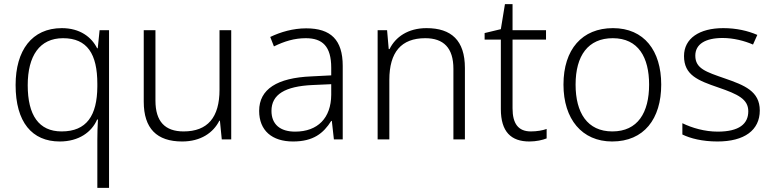

<svg xmlns="http://www.w3.org/2000/svg" viewBox="-20 -679 3766 935"><path d="M454 4V236H511V-532H465L456 -444H453C426 -498 370 -542 281 -542C135 -542 56 -433 56 -265C56 -84 136 10 271 10C364 10 427 -36 453 -97H457C455 -69 454 -24 454 4ZM280 -39C169 -39 115 -118 115 -264C115 -407 173 -493 287 -493C405 -493 454 -416 454 -271V-257C453 -116 402 -39 280 -39Z M1106 -532H1049V-242C1049 -107 991 -39 874 -39C784 -39 737 -87 737 -189V-532H680V-184C680 -53 744 10 867 10C958 10 1019 -33 1048 -91H1051L1060 0H1106Z M1471 -541C1407 -541 1346 -523 1296 -499L1314 -453C1365 -478 1414 -493 1469 -493C1550 -493 1593 -454 1593 -349V-312L1496 -307C1330 -300 1242 -245 1242 -139C1242 -43 1305 10 1407 10C1506 10 1555 -30 1593 -90H1596L1606 0H1649V-358C1649 -485 1591 -541 1471 -541ZM1503 -265 1593 -269V-217C1592 -105 1528 -38 1417 -38C1345 -38 1302 -73 1302 -139C1302 -219 1368 -259 1503 -265Z M2057 -542C1967 -542 1906 -499 1877 -440H1873L1865 -532H1819V0H1876V-290C1876 -425 1934 -493 2051 -493C2140 -493 2188 -446 2188 -344V0H2244V-348C2244 -482 2178 -542 2057 -542Z M2565 -39C2504 -39 2476 -77 2476 -151V-486H2639V-532H2476V-659H2439L2419 -537L2340 -518V-486H2419V-148C2419 -37 2469 10 2558 10C2591 10 2622 3 2642 -5V-51C2623 -44 2595 -39 2565 -39Z M3200 -267C3200 -432 3117 -542 2965 -542C2815 -542 2724 -439 2724 -267C2724 -99 2814 10 2961 10C3116 10 3200 -100 3200 -267ZM2783 -267C2783 -408 2844 -493 2964 -493C3089 -493 3141 -399 3141 -267C3141 -131 3086 -39 2962 -39C2840 -39 2783 -130 2783 -267Z M3680 -141C3680 -235 3605 -264 3510 -297C3418 -329 3366 -345 3366 -408C3366 -464 3415 -494 3499 -494C3552 -494 3606 -480 3647 -462L3668 -509C3622 -529 3566 -542 3502 -542C3386 -542 3311 -492 3311 -406C3311 -313 3379 -287 3478 -253C3574 -220 3624 -196 3624 -137C3624 -76 3580 -38 3475 -38C3412 -38 3350 -56 3303 -79V-24C3342 -5 3400 10 3474 10C3605 10 3680 -45 3680 -141Z"/></svg>

Font: Noto Sans Malayalam Light
Style: Regular
Weight: 300
Designer: Jelle Bosma - Monotype Design Team
Foundry: Monotype Imaging Inc.
Version: Version 2.104